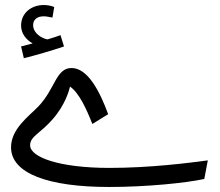

<svg xmlns="http://www.w3.org/2000/svg" viewBox="-20 -724 876 765"><path d="M75 -492C123 -504 192 -524 235 -539L221 -584C206 -578 189 -573 169 -567C147 -571 112 -591 112 -624C112 -645 127 -659 154 -659C166 -659 177 -656 189 -654L196 -696C182 -702 166 -704 154 -704C107 -704 64 -674 64 -622C64 -590 85 -565 110 -551C97 -547 83 -544 64 -539ZM415 21C563 21 722 5 794 -11L808 -85C734 -75 578 -55 416 -55C215 -55 100 -98 100 -145C100 -181 140 -192 189 -248C241 -307 256 -366 259 -379C295 -354 324 -291 348 -230L411 -269C378 -359 330 -453 265 -453C203 -453 200 -370 133 -300C93 -259 24 -210 24 -137C24 -33 172 21 415 21Z"/></svg>

Font: Noto Sans Arabic UI Cn
Style: Regular
Weight: 400
Width: 3
Designer: Monotype Design Team, Nadine Chahine and Nizar Qandah
Foundry: Monotype Imaging Inc.
Version: Version 2.010